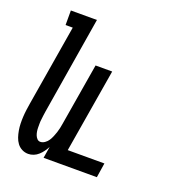

<svg xmlns="http://www.w3.org/2000/svg" viewBox="-135 -841 869 955"><g transform="rotate(20 300.0 -363.5)"><path d="M121 8Q103 8 87.5 0Q72 -8 62 -21.5Q52 -35 46.5 -51.5Q41 -68 38 -85.5Q35 -103 34.5 -121Q34 -139 35 -157.5Q36 -176 38.5 -194.5Q41 -213 44 -231L115 -658H77V-735H215L130 -218Q128 -208 127 -197Q126 -186 124.5 -175.5Q123 -165 123 -154.5Q123 -144 123 -133.5Q123 -123 124.5 -113Q126 -103 129.5 -93.5Q133 -84 140 -76.5Q147 -69 157 -69Q169 -69 180.5 -77Q192 -85 199 -96Q206 -107 211 -119Q216 -131 220 -143Q224 -155 226.5 -167Q229 -179 231 -191L286 -520H374L300 -77H494L482 0H200L210 -61Q203 -48 194.5 -36Q186 -24 174.5 -13.5Q163 -3 149 2.5Q135 8 121 8Z"/></g></svg>

Font: Iosevka HT Medium Extended
Style: Italic
Weight: 500
Width: 7
Italic angle: -9°
Monospace: yes
Designer: Belleve Invis
Foundry: Belleve Invis
Version: Version 32.3.0; ttfautohint (v1.8.4)